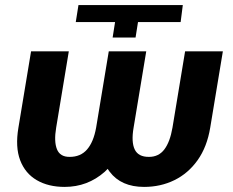

<svg xmlns="http://www.w3.org/2000/svg" viewBox="-20 -732 924 762"><path d="M436.7 -644.5H280.7L291.4 -711.9H705.5L696.9 -644.5H527.7L518 -583H427ZM411.7 -528.3H533.2L483 -225.4Q463.5 -110.3 395.6 -50.2Q327.7 9.8 236.5 9.8Q171.9 9.8 125.9 -17Q79.9 -43.8 60 -96.1Q40.1 -148.4 53.1 -225.4L103.3 -528.3H253.1L202.9 -225.4Q193.7 -170.5 206 -139.8Q218.3 -109.1 256.2 -109.4Q299.8 -109.1 325.5 -138.8Q351.3 -168.5 361.5 -225.4ZM714.6 -528.3H864.5L814.3 -225.4Q801.6 -148.7 764.2 -96.2Q726.9 -43.8 672.1 -17Q617.4 9.8 551.8 9.8Q461 9.8 415.4 -50.2Q369.7 -110.3 389.3 -225.4L440 -528.3H560.4L510.2 -225.4Q500.4 -168.5 514.7 -138.8Q529 -109.1 570.9 -109.4Q609.5 -109.1 632.1 -138.8Q654.7 -168.5 664.5 -225.4Z"/></svg>

Font: Inter Tight
Style: Italic
Weight: 400
Italic angle: -9.39999°
Designer: Rasmus Andersson
Foundry: rsms
Version: Version 3.002